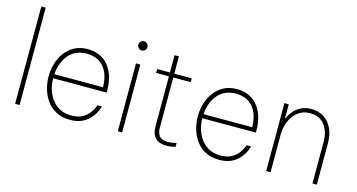

<svg xmlns="http://www.w3.org/2000/svg" viewBox="-81 -1099 2691 1447"><g transform="rotate(15 1264.5 -375.0)"><path d="M125 0H90L91 -760H125Z M519 10Q457 10 411.5 -14Q366 -38 337 -78Q308 -118 294 -167Q280 -216 280 -265Q280 -315 294 -364Q308 -413 337.5 -453Q367 -493 411 -516.5Q455 -540 515 -540Q579 -540 628.5 -509.5Q678 -479 706.5 -419Q735 -359 735 -270V-260H317Q317 -197 341 -143Q365 -89 410.5 -56.5Q456 -24 519 -24Q572 -24 606 -43Q640 -62 658.5 -87Q677 -112 684.5 -131Q692 -150 692 -150H727Q727 -150 722 -134Q717 -118 704 -94Q691 -70 667.5 -46Q644 -22 608 -6Q572 10 519 10ZM318 -292H698Q695 -373 668.5 -419.5Q642 -466 602 -485.5Q562 -505 515 -505Q428 -505 376.5 -446Q325 -387 318 -292Z M925 0H891V-530H925ZM907 -635Q892 -635 882 -645.5Q872 -656 872 -671Q872 -685 882 -696Q892 -707 907 -707Q922 -707 932.5 -696Q943 -685 943 -671Q943 -656 932.5 -645.5Q922 -635 907 -635Z M1275 10Q1252 10 1233 5.5Q1214 1 1199.5 -8.5Q1185 -18 1175.5 -32Q1166 -46 1161 -64.5Q1156 -83 1156 -106V-665H1190V-106Q1190 -69 1208.5 -44.5Q1227 -20 1276 -20Q1299 -20 1320.5 -25Q1342 -30 1342 -30V0Q1342 0 1321 5Q1300 10 1275 10ZM1326 -500H1056V-530H1326Z M1683 10Q1621 10 1575.5 -14Q1530 -38 1501 -78Q1472 -118 1458 -167Q1444 -216 1444 -265Q1444 -315 1458 -364Q1472 -413 1501.5 -453Q1531 -493 1575 -516.5Q1619 -540 1679 -540Q1743 -540 1792.5 -509.5Q1842 -479 1870.5 -419Q1899 -359 1899 -270V-260H1481Q1481 -197 1505 -143Q1529 -89 1574.5 -56.5Q1620 -24 1683 -24Q1736 -24 1770 -43Q1804 -62 1822.5 -87Q1841 -112 1848.5 -131Q1856 -150 1856 -150H1891Q1891 -150 1886 -134Q1881 -118 1868 -94Q1855 -70 1831.5 -46Q1808 -22 1772 -6Q1736 10 1683 10ZM1482 -292H1862Q1859 -373 1832.5 -419.5Q1806 -466 1766 -485.5Q1726 -505 1679 -505Q1592 -505 1540.5 -446Q1489 -387 1482 -292Z M2083 0H2049V-530H2083V-420H2086Q2094 -442 2114.5 -470Q2135 -498 2170.5 -519Q2206 -540 2258 -540Q2317 -540 2358.5 -512Q2400 -484 2422 -435.5Q2444 -387 2444 -325V0H2410V-325Q2410 -404 2371 -455.5Q2332 -507 2258 -507Q2212 -507 2179 -487.5Q2146 -468 2124.5 -436Q2103 -404 2093 -366.5Q2083 -329 2083 -292Z"/></g></svg>

Font: Be Vietnam Pro Variable Thin
Style: Regular
Weight: 100
Designer: Lam Bao, Tony Le, Vietanh Nguyen
Foundry: Yellow Type Foundry
Version: Version 1.002